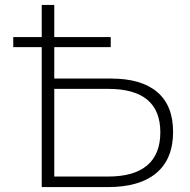

<svg xmlns="http://www.w3.org/2000/svg" viewBox="-20 -762 772 782"><path d="M150 0V-742H201V-442H433Q556 -442 620.5 -387Q685 -332 685 -225Q685 -115 617 -57.5Q549 0 419 0ZM201 -43H421Q526 -43 579.5 -88.5Q633 -134 633 -223Q633 -400 421 -400H201ZM34 -570V-611H431V-570Z"/></svg>

Font: Modern
Style: Regular
Weight: 300
Designer: Julieta Ulanovsky
Foundry: Julieta Ulanovsky
Version: Version 8.000